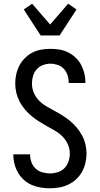

<svg xmlns="http://www.w3.org/2000/svg" viewBox="-20 -1006 540 1034"><path d="M249 8Q224 8 199 4Q174 0 151 -10Q128 -20 109 -37Q90 -54 77.5 -75.5Q65 -97 58.5 -121.5Q52 -146 52 -171V-175H142V-173Q142 -152 149.5 -132Q157 -112 172 -98Q187 -84 207.5 -78Q228 -72 249 -72Q270 -72 291 -78.5Q312 -85 327 -100.5Q342 -116 349 -137Q356 -158 356 -179Q356 -205 345.5 -228.5Q335 -252 317.5 -270Q300 -288 278 -301Q256 -314 234 -326Q212 -338 190.5 -351.5Q169 -365 149.5 -381.5Q130 -398 113.5 -417.5Q97 -437 85.5 -459Q74 -481 68 -506Q62 -531 62 -556Q62 -581 67.5 -606Q73 -631 84.5 -653Q96 -675 114 -693Q132 -711 154 -722.5Q176 -734 201 -738.5Q226 -743 251 -743Q276 -743 300.5 -739Q325 -735 347 -724Q369 -713 387 -696Q405 -679 416.5 -657.5Q428 -636 434 -612Q440 -588 440 -563V-559H350V-562Q350 -582 343.5 -601.5Q337 -621 323.5 -635.5Q310 -650 290.5 -656.5Q271 -663 251 -663Q231 -663 211 -655.5Q191 -648 177.5 -632.5Q164 -617 158 -597Q152 -577 152 -556Q152 -531 162 -507Q172 -483 189.5 -465Q207 -447 229 -434Q251 -421 273.5 -409Q296 -397 317.5 -383.5Q339 -370 358 -354Q377 -338 393.5 -318.5Q410 -299 422 -276.5Q434 -254 440 -229Q446 -204 446 -179Q446 -153 440 -128Q434 -103 421.5 -80.5Q409 -58 390 -40.5Q371 -23 348 -12Q325 -1 299.5 3.5Q274 8 249 8ZM199 -815 108 -955 153 -986 250 -874 347 -986 392 -955 301 -815Z"/></svg>

Font: Iosevka Term Medium
Style: Regular
Weight: 500
Monospace: yes
Designer: Belleve Invis
Foundry: Belleve Invis
Version: Version 26.3.1